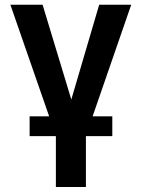

<svg xmlns="http://www.w3.org/2000/svg" viewBox="-20 -565 583 790"><path d="M333.5 204.5H209.9V-6.7L22.7 -545.5H155.2L273.4 -155.5L388.1 -545.5H519.9L333.5 -6.7ZM442.1 -5H101.9V-86.3H442.1Z"/></svg>

Font: Linik Sans SemiBold
Style: Regular
Weight: 600
Designer: Rasmus Andersson (font), Cristiano Sobral (main changes)
Foundry: rsms
Version: Version 3.018;June 1, 2022;FontCreator 14.0.0.2814 64-bit; t